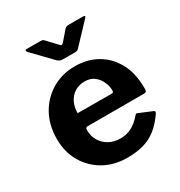

<svg xmlns="http://www.w3.org/2000/svg" viewBox="-176 -866 939 1000"><g transform="rotate(-30 293.0 -366.5)"><path d="M190 -220Q190 -183 207.5 -154.5Q225 -126 254.5 -110.5Q284 -95 321 -95Q357 -95 387.5 -110.5Q418 -126 449 -162Q453 -166 456 -166.5Q459 -167 467 -163L539 -133Q553 -127 542 -113Q510 -67 475 -40Q440 -13 397.5 -1.5Q355 10 302 10Q224 10 163 -24Q102 -58 66.5 -118.5Q31 -179 31 -257Q31 -343 67.5 -406.5Q104 -470 165 -505Q226 -540 299 -540Q376 -540 434 -506.5Q492 -473 525.5 -411Q559 -349 559 -260Q559 -249 557 -243Q555 -237 542 -236H202Q196 -236 193 -232Q190 -228 190 -220ZM391 -320Q402 -320 405 -322.5Q408 -325 408 -334Q408 -359 396.5 -385Q385 -411 362.5 -428.5Q340 -446 305 -446Q272 -446 246 -430Q220 -414 206 -385.5Q192 -357 192 -321ZM359 -735Q364 -740 369.5 -741.5Q375 -743 383 -743H469Q487 -743 471 -727L364 -614Q360 -609 354.5 -605.5Q349 -602 339 -602H267Q255 -602 248 -605.5Q241 -609 234 -615L126 -727Q120 -734 120.5 -738.5Q121 -743 129 -743H210Q219 -743 223 -742Q227 -741 233 -735L283 -682Q294 -669 299 -670Q304 -671 313 -682Z"/></g></svg>

Font: Libre Franklin Thin
Style: Bold
Weight: 700
Version: Version 3.000